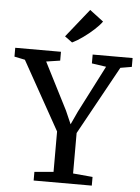

<svg xmlns="http://www.w3.org/2000/svg" viewBox="-77 -1043 797 1092"><g transform="rotate(5 322.0 -497.0)"><path d="M265.5 -59V-289.5L47.5 -680L-13 -692.5V-743H248V-692.5L169 -680.5L305.5 -412.5L338.5 -337L373.5 -412.5L511 -680.5L429 -692.5V-743H657V-692.5L592.5 -681.5L377 -290.5V-59.5L489 -49.5V0H157V-49.5ZM307 -801.5H306L263.5 -832.5L393 -994.5L471.5 -935Q456 -913 427.2 -886.8Q398.5 -860.5 366.2 -837.5Q334 -814.5 307 -801.5Z"/></g></svg>

Font: Merriweather
Style: Regular
Weight: 400
Designer: Eben Sorkin
Foundry: Eben Sorkin
Version: Version 2.100; ttfautohint (v1.7.19-72a1) -l 8 -r 50 -G 200 